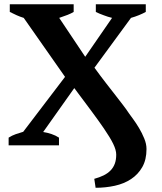

<svg xmlns="http://www.w3.org/2000/svg" viewBox="-20 -682 762 901"><path d="M423.3 -364.3Q453.1 -323.2 477.3 -292.2Q501.5 -261.2 520.8 -236.3Q540 -211.4 555.9 -190.9Q571.8 -170.4 585.4 -149.9Q591.3 -141.6 604.7 -123.3Q618.2 -105 632.1 -81.8Q646 -58.6 656.7 -32.7Q667.5 -6.8 667.5 17.1Q667.5 67.4 647.7 102.1Q627.9 136.7 595 158.4Q562 180.2 518.8 189.7Q475.6 199.2 428.7 199.2L422.4 157.2Q447.3 150.4 466.6 140.9Q485.8 131.3 499 117.7Q512.2 104 518.8 85.9Q525.4 67.9 525.4 43.5Q525.4 22 511.2 -7.1Q497.1 -36.1 467.3 -79.6Q442.9 -115.2 409.2 -160.6Q375.5 -206.1 328.6 -268.6L182.6 -62.5Q202.1 -59.6 221.7 -53Q241.2 -46.4 256.8 -36.1V0H20.5V-36.1Q36.6 -46.4 54.2 -52.5Q71.8 -58.6 88.9 -63.5L285.2 -321.3L91.3 -598.1Q73.7 -603.5 57.6 -610.8Q41.5 -618.2 25.9 -626V-662.1H325.7V-626Q314.5 -619.1 297.4 -612.3Q280.3 -605.5 257.8 -598.1L379.9 -415.5L505.9 -598.1Q496.6 -600.1 486.3 -603.5Q476.1 -606.9 466.1 -610.6Q456.1 -614.3 446.5 -618.2Q437 -622.1 429.7 -626V-662.1H664.1V-626Q649.9 -618.2 631.8 -610.8Q613.8 -603.5 594.7 -598.1Z"/></svg>

Font: PT Astra Serif
Style: Bold
Weight: 700
Designer: A.Korolkova, I. Chaeva
Foundry: ParaType Ltd
Version: Version 1.002